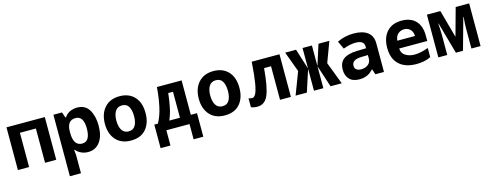

<svg xmlns="http://www.w3.org/2000/svg" viewBox="-25 -1343 6051 2371"><g transform="rotate(-15 3000.0 -158.0)"><path d="M198 0V-438H402V0H545V-546H55V0Z M797 -275V-291Q797 -436 907 -436Q1010 -436 1010 -276Q1010 -110 908 -110Q797 -110 797 -275ZM797 240V19Q797 14 796 -6Q795 -26 790 -60H797Q825 -26 866.5 -8Q908 10 953 10Q1048 10 1104 -65Q1160 -140 1160 -274Q1160 -392 1112 -474Q1064 -556 958 -556Q909 -556 866 -536Q823 -516 797 -475H790L765 -546H655V240Z M1760 -273Q1760 -407 1690.5 -481.5Q1621 -556 1502 -556Q1380 -556 1310 -478.5Q1240 -401 1240 -271Q1240 -144 1308.5 -67Q1377 10 1500 10Q1627 10 1693.5 -68Q1760 -146 1760 -273ZM1387 -273Q1387 -350 1415.5 -394.5Q1444 -439 1502 -439Q1561 -439 1587 -393.5Q1613 -348 1613 -273Q1613 -196 1586 -151.5Q1559 -107 1502 -107Q1444 -107 1415.5 -152Q1387 -197 1387 -273Z M2094 -438H2155V-106H2019Q2050 -177 2067.5 -262Q2085 -347 2094 -438ZM1953 195V0H2249V195H2373V-106H2294V-546H1978Q1970 -424 1945 -306.5Q1920 -189 1873 -106H1827V195Z M2960 -273Q2960 -407 2890.5 -481.5Q2821 -556 2702 -556Q2580 -556 2510 -478.5Q2440 -401 2440 -271Q2440 -144 2508.5 -67Q2577 10 2700 10Q2827 10 2893.5 -68Q2960 -146 2960 -273ZM2587 -273Q2587 -350 2615.5 -394.5Q2644 -439 2702 -439Q2761 -439 2787 -393.5Q2813 -348 2813 -273Q2813 -196 2786 -151.5Q2759 -107 2702 -107Q2644 -107 2615.5 -152Q2587 -197 2587 -273Z M3317 -429H3406V0H3545V-545H3190Q3178 -370 3162 -276Q3146 -182 3126 -146Q3106 -110 3081 -110Q3055 -110 3035 -119V-5Q3068 10 3116 10Q3211 10 3254 -89Q3297 -188 3317 -429Z M3749 0 3840 -280V0H3960V-280L4052 0H4195L4086 -286L4183 -546H4044L3960 -284V-546H3840V-284L3757 -546H3618L3714 -286L3605 0Z M4391 -171Q4391 -248 4514 -251L4597 -253V-208Q4597 -160 4561 -132Q4525 -104 4474 -104Q4439 -104 4415 -119.5Q4391 -135 4391 -171ZM4598 -69H4602L4625 0H4735V-364Q4735 -461 4672 -508.5Q4609 -556 4493 -556Q4378 -556 4283 -508L4330 -407Q4419 -440 4488 -440Q4597 -440 4597 -364V-340L4477 -337Q4367 -334 4308.5 -292Q4250 -250 4250 -158Q4250 -81 4293.5 -35.5Q4337 10 4423 10Q4473 10 4517 -8Q4561 -26 4598 -69Z M5334 -29V-146Q5232 -109 5159 -109Q5091 -109 5042 -139.5Q4993 -170 4991 -231H5350V-303Q5350 -422 5287 -489Q5224 -556 5108 -556Q4984 -556 4917 -480Q4850 -404 4850 -276Q4850 -138 4928.5 -64Q5007 10 5151 10Q5197 10 5243.5 1.5Q5290 -7 5334 -29ZM5111 -445Q5158 -445 5188.5 -414Q5219 -383 5220 -330H4994Q4999 -386 5032 -415.5Q5065 -445 5111 -445Z M5544 0V-259Q5544 -291 5542 -327.5Q5540 -364 5537 -403H5541L5654 0H5745L5857 -403H5861Q5853 -317 5853 -258V0H5970V-546H5798L5700 -191L5602 -546H5430V0Z"/></g></svg>

Font: Noto Sans Mono UI
Style: Bold
Weight: 700
Designer: Monotype Design team
Foundry: Monotype Imaging Inc.
Version: 1.000